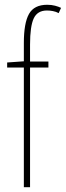

<svg xmlns="http://www.w3.org/2000/svg" viewBox="-20 -785 276 805"><path d="M183 -502H106V0H80V-502H10V-523L80 -528V-605Q80 -688 101.5 -726.5Q123 -765 178 -765Q196 -765 211 -761Q226 -757 236 -752L226 -730Q215 -736 202 -738.5Q189 -741 177 -741Q137 -741 121.5 -708Q106 -675 106 -598V-527H183Z"/></svg>

Font: Noto Sans Gujarati ExtraCondensed Thin
Style: Regular
Weight: 100
Width: 2
Designer: Jelle Bosma - Monotype Design Team, Universal Thirst
Foundry: Monotype Imaging Inc.
Version: Version 2.106; ttfautohint (v1.8.4.7-5d5b)